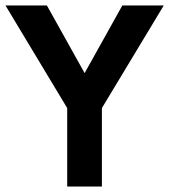

<svg xmlns="http://www.w3.org/2000/svg" viewBox="-24 -680 625 700"><path d="M347.5 0H221V-286L-4 -660H147L284.5 -413.5L422 -660H573L347.5 -286Z"/></svg>

Font: Lucymar Sans SemiBold
Style: Regular
Weight: 600
Foundry: The League of Moveable Type (original font) / Main changes by Cristiano Sobral with portions from Mirco Monsees
Version: Version 2.001;August 30, 2020;FontCreator 13.0.0.2681 64-bit